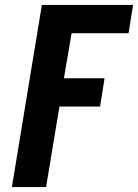

<svg xmlns="http://www.w3.org/2000/svg" viewBox="-20 -755 557 775"><path d="M28 0 149 -735H517L499 -621H269L238 -439H402L384 -325H220L166 0Z"/></svg>

Font: Iosevka Heavy Oblique
Style: Regular
Weight: 900
Italic angle: -9°
Monospace: yes
Designer: Belleve Invis
Foundry: Belleve Invis
Version: Version 32.5.0; ttfautohint (v1.8.4)